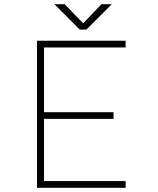

<svg xmlns="http://www.w3.org/2000/svg" viewBox="-20 -894 750 914"><path d="M578 -668H189.5V-360H520.5V-328H189.5V-32H578V0H156V-700H578ZM512 -874 391 -753H360L239 -874H288L376 -783L463 -874Z"/></svg>

Font: League Mono Thin
Style: Regular
Weight: 100
Width: 6
Designer: Tyler Finck
Foundry: The League of Moveable Type / Tyler Finck
Version: Version 2.300;RELEASE